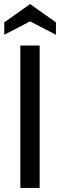

<svg xmlns="http://www.w3.org/2000/svg" viewBox="-20 -924 295 944"><path d="M80 -700H175V0H80ZM1 -814 128 -904 255 -814V-753L128 -819L1 -753Z"/></svg>

Font: Cabin
Style: Regular
Weight: 400
Designer: Pablo Impallari
Foundry: Pablo Impallari. http://www.impallari.com Igino Marini. http://www.ikern.com
Version: Version 2.200